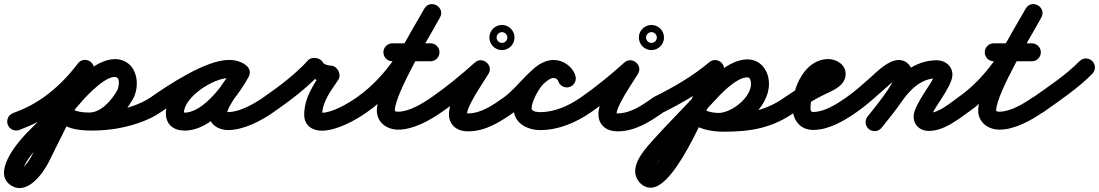

<svg xmlns="http://www.w3.org/2000/svg" viewBox="-65 -602 5506 962"><path d="M31.6 49.2C31.6 49.2 31.6 49.2 31.6 49.2C97.6 24.8 153.8 -3.5 211.4 -45.2C282.4 -96.7 344.6 -159.9 397 -230.1C411.9 -250 407.8 -278.2 387.9 -293C368 -307.9 339.8 -303.8 325 -283.9C325 -283.9 325 -283.9 325 -283.9C277.9 -221 222.3 -164.3 158.6 -118.1C107.6 -81.1 58.6 -56.8 0.4 -35.2C-22.9 -26.6 -34.8 -0.7 -26.2 22.6C-17.6 45.9 8.3 57.8 31.6 49.2ZM321 -277.6C321 -277.6 321 -277.6 321 -277.6C288.5 -214.5 257.6 -150.5 226.5 -86.7C186.2 -3.9 143.3 77.5 103.4 160.5C89.3 189.9 64.8 230.9 36.1 247.9C34.8 248.6 33.4 249.2 32 249.8C29.9 250.8 40.9 252.4 38.9 251.3C37.5 250.4 44 255.7 45.6 259.6C45.6 259.8 50.2 243.2 52.2 238.6C69.3 198.6 100.2 161.3 130.3 130.3C201.8 56.7 276.3 -12.1 342.5 -91.1C367.2 -120.6 471.6 -231.4 519 -214.6C519 -214.6 518.9 -214.6 518.9 -214.6C518.9 -214.6 518.9 -214.6 518.9 -214.6C538.6 -207.6 529.1 -160.8 521.9 -148.3C521.9 -148.3 521.9 -148.4 522 -148.4C522 -148.4 522 -148.4 522 -148.4C494.5 -100.6 442.2 -38 382 -38C382 -38 382.3 -38 382.6 -38C382.9 -38 383.2 -38 383.2 -38C355 -38.7 310.3 -39.1 289.4 -62.2C272.7 -80.6 244.2 -82 225.8 -65.4C207.4 -48.7 206 -20.2 222.6 -1.8C262.9 42.7 323.9 50.5 380.8 52C380.8 52 381.1 52 381.4 52C381.7 52 382 52 382 52C477.5 52 555.3 -25.8 600 -103.6C600 -103.6 600 -103.6 600 -103.6C600.1 -103.6 600.1 -103.7 600.1 -103.7C636.3 -167.1 627 -271.6 549.1 -299.4C549.1 -299.4 549.1 -299.4 549.1 -299.4C549.1 -299.4 549 -299.4 549 -299.4C449.8 -334.6 329.8 -216.1 273.5 -148.9C208.7 -71.6 135.6 -4.4 65.7 67.7C16.3 118.6 -107 269.6 -6.9 328.7C75.1 377.2 154.6 261.8 184.6 199.5C224.3 116.7 267.2 35.3 307.5 -47.3C338.2 -110.5 368.9 -173.9 401 -236.4C412.4 -258.5 403.7 -285.7 381.6 -297C359.5 -308.4 332.3 -299.7 321 -277.6ZM225.9 -65.5C207.4 -48.9 205.9 -20.4 222.5 -1.9C282.8 65.2 422.2 55.4 503.9 44.6C503.9 44.6 504 44.6 504.1 44.6C504.2 44.6 504.4 44.5 504.4 44.5C581.5 33.5 676.6 4.8 740.8 -40.1C761.2 -54.4 766.1 -82.5 751.9 -102.8C737.6 -123.2 709.5 -128.1 689.2 -113.9C636.7 -77.1 554.6 -53.5 491.6 -44.5C491.6 -44.5 491.8 -44.6 491.9 -44.6C492 -44.6 492.1 -44.6 492.1 -44.6C447.8 -38.8 321.9 -25.9 289.5 -62.1C272.9 -80.6 244.4 -82.1 225.9 -65.5Z M678.1 -51.2C692.3 -30.9 720.4 -25.9 740.8 -40.1C809.2 -87.9 998.4 -211.8 1082.6 -211.8C1092.5 -211.8 1103.6 -210.3 1111.8 -204.4C1135.1 -187.8 1159.6 -199.5 1172.2 -219C1184.7 -238.4 1185.3 -265.6 1160.6 -279.9C1134.5 -295.1 1111.9 -301.1 1081.3 -301.1C954.4 -301.1 766.1 -169.2 766.1 -34.2C766.1 22.9 805.8 52.3 859.7 52.3C995.2 52.3 1121.5 -108.7 1180.5 -216.4C1194.9 -242.7 1182.3 -266.7 1162.6 -277.5C1142.9 -288.3 1116 -285.9 1101.5 -259.6C1064.4 -191.8 982.3 -109.2 982.3 -31.6C982.3 21.7 1029.8 49.7 1078 49.7C1154.9 49.7 1244.4 3.2 1306 -40.2C1326.3 -54.6 1331.1 -82.7 1316.8 -103C1302.4 -123.3 1274.3 -128.1 1254 -113.8C1208.6 -81.7 1135.1 -40.3 1078 -40.3C1069.8 -40.3 1065.3 -45.5 1069.7 -39.1C1071.2 -36.9 1072.3 -29 1072.3 -31.6C1072.3 -68.7 1157.1 -173.7 1180.5 -216.4C1194.9 -242.7 1182.3 -266.6 1162.6 -277.4C1142.9 -288.3 1115.9 -285.9 1101.5 -259.6C1061 -185.6 954.9 -37.7 859.7 -37.7C857.1 -37.7 854.5 -37.8 852 -38.1C846.3 -38.7 856.1 -26.7 856.1 -34.2C856.1 -117.3 1005.8 -211.1 1081.3 -211.1C1096.7 -211.1 1103.3 -209.1 1115.4 -202.1C1140.2 -187.7 1164 -198.3 1175.8 -216.6C1187.6 -235 1187.4 -261 1164.2 -277.6C1140.5 -294.5 1111.5 -301.8 1082.6 -301.8C967.1 -301.8 781.2 -178.1 689.2 -113.9C668.9 -99.7 663.9 -71.6 678.1 -51.2Z M1305.7 -40C1305.7 -40 1305.7 -40 1305.7 -40C1388.5 -97.6 1478 -164.8 1545.5 -239.9C1554.3 -249.8 1532.9 -258.3 1510.8 -261.3C1488.7 -264.4 1465.8 -262 1471.6 -250.2C1493.5 -205.6 1543.5 -185.6 1590.6 -183.1C1605.7 -182.3 1601 -206 1590.5 -226.8C1580.1 -247.5 1563.8 -265.4 1555.4 -252.8C1509.5 -183.3 1459.2 -114.6 1459.2 -27.1C1459.2 25.9 1498.5 52.9 1548.1 52.9C1620.6 52.9 1716.7 0.8 1774.2 -40.4C1794.4 -54.9 1799.1 -83 1784.6 -103.2C1770.1 -123.4 1742 -128.1 1721.8 -113.6C1721.8 -113.6 1721.8 -113.6 1721.8 -113.6C1680.8 -84.2 1599.8 -37.1 1548.1 -37.1C1546.3 -37.1 1544.7 -37.1 1542.9 -37.3C1535.3 -37.9 1542.4 -36.9 1546 -32.4C1547.2 -30.8 1549.2 -24.1 1549.2 -27.1C1549.2 -93.3 1595.6 -150.3 1630.6 -203.2C1638.9 -215.8 1637.6 -232.8 1630.5 -246.9C1623.4 -261 1610.5 -272.1 1595.4 -272.9C1583.3 -273.6 1558.5 -277.4 1552.4 -289.8C1546.6 -301.7 1532.5 -309.2 1517.7 -311.2C1502.9 -313.3 1487.3 -309.9 1478.5 -300.1C1415.8 -230.1 1331.4 -167.5 1254.3 -114C1233.9 -99.8 1228.9 -71.7 1243 -51.3C1257.2 -30.9 1285.3 -25.9 1305.7 -40Z M1773.8 -40.1C1773.8 -40.1 1773.8 -40.1 1773.8 -40.1C1948 -161.7 2036.8 -332.9 2139.2 -513.8C2153.9 -540 2141.7 -564.1 2122.2 -575.2C2102.6 -586.2 2075.6 -584.3 2060.8 -558.2C2003.9 -457.5 1823.2 -163.2 1823.2 -48.3C1823.2 12 1873.8 47.6 1930.3 47.6C2005.2 47.6 2088.2 1.6 2147.8 -40.1C2168.2 -54.4 2173.1 -82.5 2158.9 -102.8C2144.6 -123.2 2116.5 -128.1 2096.2 -113.9C2053.1 -83.7 1985 -42.4 1930.3 -42.4C1926.4 -42.4 1913.2 -42.3 1913.2 -48.3C1913.2 -133.3 2095.4 -436.4 2139.2 -513.8C2153.9 -540 2141.7 -564.1 2122.2 -575.2C2102.6 -586.2 2075.6 -584.3 2060.8 -558.2C1965.8 -390.2 1884 -226.8 1722.2 -113.9C1701.9 -99.7 1696.9 -71.6 1711.1 -51.2C1725.3 -30.9 1753.4 -25.9 1773.8 -40.1ZM1901 -295C1901 -295 1901 -295 1901 -295C1964.7 -295 2028.3 -295 2092 -295C2116.9 -295 2137 -315.1 2137 -340C2137 -364.9 2116.9 -385 2092 -385C2092 -385 2092 -385 2092 -385C2028.3 -385 1964.7 -385 1901 -385C1876.1 -385 1856 -364.9 1856 -340C1856 -315.1 1876.1 -295 1901 -295Z M2147.6 -40C2147.6 -40 2147.6 -40 2147.6 -40C2226.3 -94.3 2303.2 -157.6 2374.1 -221.6C2393.2 -238.8 2382.9 -264 2364.3 -279.4C2345.8 -294.9 2319.2 -300.5 2305.7 -278.6C2260.4 -205 2137.4 -51.4 2203.6 25.8C2223.1 48.5 2252.2 56 2281 56C2368.3 56 2442 8.3 2510.9 -40.2C2531.2 -54.5 2536.1 -82.6 2521.8 -102.9C2507.5 -123.2 2479.4 -128.1 2459.1 -113.8C2459.1 -113.8 2459.1 -113.8 2459.1 -113.8C2407.3 -77.4 2347.2 -34 2281 -34C2258.9 -34 2272.6 -26.7 2274.6 -28.1C2275 -28.4 2275.7 -39.6 2276.5 -42.5C2280.8 -58.8 2288.2 -74.5 2295.8 -89.4C2321 -138.9 2353.3 -184.2 2382.3 -231.4C2395.8 -253.3 2388.3 -276.2 2372.5 -289.3C2356.8 -302.4 2333 -305.7 2313.9 -288.4C2245.8 -227 2171.9 -166.2 2096.4 -114C2076 -99.9 2070.8 -71.9 2085 -51.4C2099.1 -31 2127.1 -25.8 2147.6 -40ZM2445.8 -440.7C2448.4 -441.1 2450.7 -441 2450 -441C2450.7 -441 2451.4 -440.9 2452.1 -440.9C2461.4 -440.2 2469.7 -434.6 2474 -426.3C2475.3 -423.8 2476.2 -421.1 2476.7 -418.2C2477.1 -415.6 2477 -413.3 2477 -414C2477 -414.7 2477.1 -412.4 2476.7 -409.8C2476.2 -406.9 2475.3 -404.2 2474 -401.7C2469.7 -393.4 2461.4 -387.8 2452.1 -387.1C2451.4 -387.1 2450.7 -387 2450 -387C2449.3 -387 2448.6 -387.1 2447.9 -387.1C2438.6 -387.8 2430.3 -393.4 2426 -401.7C2424.7 -404.2 2423.8 -406.9 2423.3 -409.8C2422.9 -412.4 2423 -414.7 2423 -414C2423 -414.7 2423.1 -415.4 2423.1 -416.1C2423.8 -425.4 2429.4 -433.7 2437.7 -438C2440.2 -439.3 2442.9 -440.2 2445.8 -440.7ZM2387 -414C2387 -379.3 2415.3 -351 2450 -351C2484.7 -351 2513 -379.3 2513 -414C2513 -448.7 2484.7 -477 2450 -477C2415.3 -477 2387 -448.7 2387 -414Z M2510.7 -40.1C2510.7 -40.1 2510.7 -40.1 2510.7 -40.1C2535.3 -57.2 2558.3 -76.5 2579.9 -97.2C2606.9 -123.1 2671.1 -211.5 2708.7 -211.5C2717.2 -211.5 2729.3 -205 2731.8 -196.4C2738.8 -172.5 2763.8 -158.8 2787.6 -165.8C2811.5 -172.8 2825.2 -197.8 2818.2 -221.6C2804.4 -268.6 2757.2 -301.5 2708.7 -301.5C2612.6 -301.5 2535 -166.7 2459.3 -113.9C2438.9 -99.7 2433.9 -71.6 2448.1 -51.3C2462.3 -30.9 2490.4 -25.9 2510.7 -40.1ZM2818.2 -221.6C2818.2 -221.6 2818.2 -221.6 2818.2 -221.6C2804.4 -268.7 2757.2 -301.5 2708.7 -301.5C2604.6 -301.5 2508.6 -153.2 2508.6 -58.7C2508.6 15 2576.7 49.8 2642.6 49.8C2733.6 49.8 2823.2 11.3 2896.8 -40.1C2917.2 -54.4 2922.1 -82.4 2907.9 -102.8C2893.6 -123.2 2865.6 -128.1 2845.2 -113.9C2787 -73.2 2714.9 -40.2 2642.6 -40.2C2632.2 -40.2 2598.6 -41.4 2598.6 -58.7C2598.6 -102.3 2658.4 -211.5 2708.7 -211.5C2717.3 -211.5 2729.3 -205 2731.8 -196.4C2738.8 -172.5 2763.8 -158.8 2787.6 -165.8C2811.5 -172.8 2825.2 -197.8 2818.2 -221.6Z M2896.6 -40C2896.6 -40 2896.6 -40 2896.6 -40C2975.3 -94.3 3052.2 -157.6 3123.1 -221.6C3142.2 -238.8 3131.9 -264 3113.3 -279.4C3094.8 -294.9 3068.2 -300.5 3054.7 -278.6C3009.4 -205 2886.4 -51.4 2952.6 25.8C2972.1 48.5 3001.2 56 3030 56C3117.3 56 3191 8.3 3259.9 -40.2C3280.2 -54.5 3285.1 -82.6 3270.8 -102.9C3256.5 -123.2 3228.4 -128.1 3208.1 -113.8C3208.1 -113.8 3208.1 -113.8 3208.1 -113.8C3156.3 -77.4 3096.2 -34 3030 -34C3007.9 -34 3021.6 -26.7 3023.6 -28.1C3024 -28.4 3024.7 -39.6 3025.5 -42.5C3029.8 -58.8 3037.2 -74.5 3044.8 -89.4C3070 -138.9 3102.3 -184.2 3131.3 -231.4C3144.8 -253.3 3137.3 -276.2 3121.5 -289.3C3105.8 -302.4 3082 -305.7 3062.9 -288.4C2994.8 -227 2920.9 -166.2 2845.4 -114C2825 -99.9 2819.8 -71.9 2834 -51.4C2848.1 -31 2876.1 -25.8 2896.6 -40ZM3194.8 -440.7C3197.4 -441.1 3199.7 -441 3199 -441C3199.7 -441 3200.4 -440.9 3201.1 -440.9C3210.4 -440.2 3218.7 -434.6 3223 -426.3C3224.3 -423.8 3225.2 -421.1 3225.7 -418.2C3226.1 -415.6 3226 -413.3 3226 -414C3226 -414.7 3226.1 -412.4 3225.7 -409.8C3225.2 -406.9 3224.3 -404.2 3223 -401.7C3218.7 -393.4 3210.4 -387.8 3201.1 -387.1C3200.4 -387.1 3199.7 -387 3199 -387C3198.3 -387 3197.6 -387.1 3196.9 -387.1C3187.6 -387.8 3179.3 -393.4 3175 -401.7C3173.7 -404.2 3172.8 -406.9 3172.3 -409.8C3171.9 -412.4 3172 -414.7 3172 -414C3172 -414.7 3172.1 -415.4 3172.1 -416.1C3172.8 -425.4 3178.4 -433.7 3186.7 -438C3189.2 -439.3 3191.9 -440.2 3194.8 -440.7ZM3136 -414C3136 -379.3 3164.3 -351 3199 -351C3233.7 -351 3262 -379.3 3262 -414C3262 -448.7 3233.7 -477 3199 -477C3164.3 -477 3136 -448.7 3136 -414Z M3254 -36.7C3254 -36.7 3254 -36.7 3254 -36.7C3359 -88.8 3456.6 -146.1 3546.8 -221.5C3565.9 -237.4 3568.5 -265.8 3552.5 -284.8C3536.6 -303.9 3508.2 -306.5 3489.2 -290.5C3489.2 -290.5 3489.2 -290.5 3489.2 -290.5C3404.4 -219.7 3312.7 -166.3 3214 -117.3C3191.7 -106.3 3182.6 -79.3 3193.7 -57C3204.7 -34.7 3231.7 -25.6 3254 -36.7ZM3477.2 -275C3477.2 -275 3477.2 -275 3477.2 -275C3424.7 -162.4 3377.2 -47.6 3319.6 62.8C3290.2 119.3 3258.4 181.3 3215.5 229C3209.5 235.5 3201.7 248.5 3195.8 248.5C3194.3 248.5 3198.7 248.6 3200.1 248.8C3203.9 249.5 3206.7 251.3 3207.4 255.3C3207.5 255.7 3207.5 256.7 3207.5 256.3C3207.5 229.1 3258.5 176.9 3275.4 158.1C3351.3 73.9 3432.2 -5.8 3508.3 -89.8C3543 -128 3622.6 -214.4 3679.9 -214.4C3695.3 -214.4 3697.9 -193.4 3697.9 -181.7C3697.9 -112.2 3599.2 -36 3534.5 -36C3512.2 -36 3464.8 -44.2 3449.4 -61.2C3432.7 -79.6 3404.2 -81 3385.8 -64.4C3367.4 -47.7 3366 -19.2 3382.6 -0.8C3416.9 37.1 3485.5 54 3534.5 54C3648.6 54 3787.9 -61.8 3787.9 -181.7C3787.9 -245.3 3748.5 -304.4 3679.9 -304.4C3589.4 -304.4 3497.9 -212.2 3441.7 -150.2C3365.4 -66.2 3284.5 13.6 3208.6 97.9C3171.7 138.8 3117.5 197.6 3117.5 256.3C3117.5 298.6 3152.2 338.5 3195.8 338.5C3327.7 338.5 3499.1 -109.1 3558.8 -237C3569.3 -259.5 3559.5 -286.3 3537 -296.8C3514.5 -307.3 3487.7 -297.5 3477.2 -275ZM3384.6 -63.2C3366.8 -45.9 3366.4 -17.4 3383.8 0.4C3428.5 46.3 3500.8 57.9 3562.2 57.9C3698.1 57.9 3805.1 39.2 3917.9 -40.2C3938.2 -54.5 3943.1 -82.6 3928.8 -102.9C3914.5 -123.2 3886.4 -128.1 3866.1 -113.8C3768.7 -45.3 3679.6 -32.1 3562.2 -32.1C3527.7 -32.1 3474 -35.9 3448.2 -62.4C3430.9 -80.2 3402.4 -80.6 3384.6 -63.2Z M3917.8 -40.1C3917.8 -40.1 3917.8 -40.1 3917.8 -40.1C3957.1 -67.6 3997.9 -93 4040.2 -115.7C4074.7 -134.2 4121.9 -150.3 4149.6 -178.2C4164 -192.8 4172 -211.4 4172 -232C4172 -277.8 4126.8 -306 4085 -306C3969.2 -306 3906 -165.9 3906 -66C3906 -2.3 3941.6 49 4010 49C4087.3 49 4165.9 2.8 4226.9 -40.2C4247.2 -54.5 4252.1 -82.6 4237.8 -102.9C4223.5 -123.2 4195.4 -128.1 4175.1 -113.8C4130.9 -82.7 4066.8 -41 4010 -41C3994.6 -41 3996 -52.2 3996 -66C3996 -112 4026 -216 4085 -216C4093.4 -216 4085.4 -215 4082.8 -225.7C4081.8 -229.5 4082 -232.5 4082 -232C4082 -231.2 4082.3 -236 4084.1 -239.4C4086.2 -243.2 4057.7 -225.6 4052 -222.7C3987.3 -190.4 3925.6 -155.3 3866.2 -113.9C3845.9 -99.7 3840.9 -71.6 3855.1 -51.2C3869.3 -30.9 3897.4 -25.9 3917.8 -40.1Z M4164 -51.4C4178.2 -30.9 4206.2 -25.9 4226.6 -40C4271.8 -71.3 4312.9 -108 4353.9 -144.5C4368.7 -157.6 4426.5 -211.3 4437.7 -211.3C4440.3 -211.3 4432.5 -212 4430.1 -213C4425.3 -215 4420.9 -218.8 4418.6 -223.6C4418.3 -224.3 4418.1 -226.2 4418.1 -224.4C4418.1 -182.9 4312.3 -57.2 4281.5 -17.6C4266.2 2 4269.8 30.3 4289.4 45.5C4309 60.8 4337.3 57.2 4352.5 37.6C4352.5 37.6 4352.5 37.6 4352.5 37.6C4400.5 -24.1 4508.1 -147.4 4508.1 -224.4C4508.1 -265.3 4481.2 -301.3 4437.7 -301.3C4385.4 -301.3 4330.6 -244.3 4294.1 -211.7C4255.8 -177.7 4217.6 -143.2 4175.4 -114C4154.9 -99.8 4149.9 -71.8 4164 -51.4ZM4352.2 38.1C4352.2 38.1 4352.2 38.1 4352.2 38.1C4385.9 -4.2 4420.6 -46 4451.1 -90.6C4492.8 -151.5 4550.4 -210 4629.2 -210C4629.3 -210 4629.3 -210 4628.7 -210.2C4623.8 -212.1 4620 -216.8 4618.2 -221.5C4617.5 -223.4 4617 -229.5 4617 -227.5C4617 -197.6 4512.7 -79.8 4512.7 -18.6C4512.7 25.3 4544.9 54 4588 54C4662.8 54 4728.7 1.1 4787 -40.3C4807.3 -54.7 4812.1 -82.8 4797.7 -103C4783.3 -123.3 4755.2 -128.1 4735 -113.7C4694.4 -85 4638.9 -36 4588 -36C4585.9 -36 4587.2 -36 4588.5 -35.6C4595.2 -33.2 4601.3 -26.5 4602.6 -19.3C4602.7 -18.5 4602.7 -18.4 4602.7 -18.6C4602.7 -49.8 4707 -166.5 4707 -227.5C4707 -271.2 4671 -300 4629.2 -300C4518.9 -300 4436.2 -228.1 4376.9 -141.4C4347.6 -98.6 4314.1 -58.6 4281.8 -18.1C4266.3 1.4 4269.5 29.7 4288.9 45.2C4308.4 60.7 4336.7 57.5 4352.2 38.1Z M4786.8 -40.1C4786.8 -40.1 4786.8 -40.1 4786.8 -40.1C4961 -161.7 5049.8 -332.9 5152.2 -513.8C5166.9 -540 5154.7 -564.1 5135.2 -575.2C5115.6 -586.2 5088.6 -584.3 5073.8 -558.2C5016.9 -457.5 4836.2 -163.2 4836.2 -48.3C4836.2 12 4886.8 47.6 4943.3 47.6C5018.2 47.6 5101.2 1.6 5160.8 -40.1C5181.2 -54.4 5186.1 -82.5 5171.9 -102.8C5157.6 -123.2 5129.5 -128.1 5109.2 -113.9C5066.1 -83.7 4998 -42.4 4943.3 -42.4C4939.4 -42.4 4926.2 -42.3 4926.2 -48.3C4926.2 -133.3 5108.4 -436.4 5152.2 -513.8C5166.9 -540 5154.7 -564.1 5135.2 -575.2C5115.6 -586.2 5088.6 -584.3 5073.8 -558.2C4978.8 -390.2 4897 -226.8 4735.2 -113.9C4714.9 -99.7 4709.9 -71.6 4724.1 -51.2C4738.3 -30.9 4766.4 -25.9 4786.8 -40.1ZM4914 -295C4914 -295 4914 -295 4914 -295C4977.7 -295 5041.3 -295 5105 -295C5129.9 -295 5150 -315.1 5150 -340C5150 -364.9 5129.9 -385 5105 -385C5105 -385 5105 -385 5105 -385C5041.3 -385 4977.7 -385 4914 -385C4889.1 -385 4869 -364.9 4869 -340C4869 -315.1 4889.1 -295 4914 -295Z M5098.3 -49.6C5112.7 -29.3 5140.8 -24.6 5161.1 -39C5245.4 -98.9 5335.3 -158.5 5408.1 -232.4C5425.5 -250.2 5425.3 -278.7 5407.6 -296.1C5389.8 -313.5 5361.3 -313.3 5343.9 -295.6C5343.9 -295.6 5343.9 -295.6 5343.9 -295.6C5275 -225.5 5188.9 -169.2 5108.9 -112.3C5088.7 -97.9 5083.9 -69.9 5098.3 -49.6Z"/></svg>

Font: FRB American Cursive Guidelines Black
Style: Bold Italic
Weight: 900
Italic angle: -25°
Version: Version 2.0;Modular Font Editor K font №1